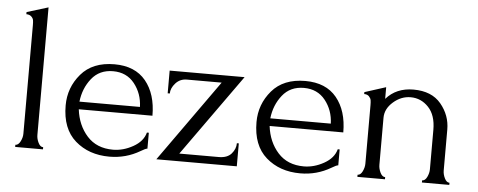

<svg xmlns="http://www.w3.org/2000/svg" viewBox="-47 -780 2241 901"><g transform="rotate(5 1073.5 -329.5)"><path d="M180 0H49V-10Q63 -10 72.5 -28.5Q82 -47 82 -65V-577Q82 -591 80.5 -600Q79 -609 70.5 -617Q62 -625 47 -625V-635L148 -666V-65Q148 -47 157 -28.5Q166 -10 180 -10Z M678 -202H331Q340 -127 385 -77Q430 -27 507 -27Q555 -27 601.5 -53Q648 -79 659 -121H668V-46Q660 -46 637 -32Q571 7 493 7Q396 7 332 -49Q268 -105 268 -215Q268 -299 322.5 -363Q377 -427 480 -427Q577 -427 627.5 -365.5Q678 -304 678 -202ZM331 -238H616Q614 -301 577 -347.5Q540 -394 476 -394Q412 -394 375 -347.5Q338 -301 331 -238Z M1093 0H714L988 -385H824Q792 -385 771 -361.5Q750 -338 750 -313H740V-420H1093L819 -36H1005Q1045 -36 1064.5 -58.5Q1084 -81 1084 -108H1093Z M1577 -202H1230Q1239 -127 1284 -77Q1329 -27 1406 -27Q1454 -27 1500.5 -53Q1547 -79 1558 -121H1567V-46Q1559 -46 1536 -32Q1470 7 1392 7Q1295 7 1231 -49Q1167 -105 1167 -215Q1167 -299 1221.5 -363Q1276 -427 1379 -427Q1476 -427 1526.5 -365.5Q1577 -304 1577 -202ZM1230 -238H1515Q1513 -301 1476 -347.5Q1439 -394 1375 -394Q1311 -394 1274 -347.5Q1237 -301 1230 -238Z M2062 -258V-65Q2062 -47 2071 -28.5Q2080 -10 2094 -10V0H1965V-10Q1979 -10 1988 -28.5Q1997 -47 1997 -65V-251Q1997 -320 1962 -357Q1927 -394 1878 -394Q1833 -394 1796 -361.5Q1759 -329 1759 -287V-65Q1759 -47 1768 -28.5Q1777 -10 1791 -10V0H1661V-10Q1675 -10 1684 -28.5Q1693 -47 1693 -65V-341Q1693 -355 1691.5 -364Q1690 -373 1682 -381.5Q1674 -390 1659 -390V-399L1759 -431V-376Q1807 -431 1888 -431Q1974 -431 2018 -378Q2062 -325 2062 -258Z"/></g></svg>

Font: Forum
Style: Regular
Weight: 400
Designer: Denis Masharov
Foundry: Denis Masharov
Version: Version 1.000